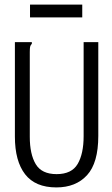

<svg xmlns="http://www.w3.org/2000/svg" viewBox="-20 -807 490 838"><path d="M226 11Q134 11 89.5 -46.5Q45 -104 45 -211V-623H119V-616Q113 -610 111.5 -603Q110 -596 110 -579V-210Q110 -134 136 -90.5Q162 -47 227 -47Q293 -47 319 -91.5Q345 -136 345 -213V-623H409V-214Q409 -96 360 -42.5Q311 11 226 11ZM111 -731V-787H339V-731Z"/></svg>

Font: Inconsolata SemiCondensed
Style: Regular
Weight: 400
Width: 4
Monospace: yes
Designer: Raph Levien, Cyreal, Brenton Simpson
Foundry: Raph Levien, Cyreal, Google
Version: Version 3.001; ttfautohint (v1.8.2.53-6de2)